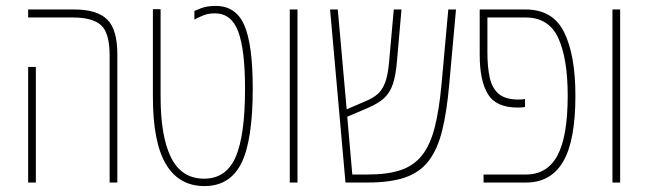

<svg xmlns="http://www.w3.org/2000/svg" viewBox="-20 -616 2188 648"><path d="M350 0V-428Q350 -505 321 -531Q292 -557 226 -557H75V-584H231Q307 -584 341.5 -550.5Q376 -517 376 -433V0ZM75 0V-390H101V0Z M670 12Q584 12 540 -62Q496 -136 496 -289V-585H522V-289Q522 -155 557.5 -84Q593 -13 669 -13Q743 -13 775 -85.5Q807 -158 807 -316Q807 -448 784 -509.5Q761 -571 705 -571Q682 -571 663.5 -563Q645 -555 636 -550V-579Q638 -580 658 -588Q678 -596 708 -596Q776 -596 804.5 -531Q833 -466 833 -317Q833 -142 794.5 -65Q756 12 670 12Z M958 0V-584H984V0Z M1146 0 1094 -584H1120L1150 -247L1215 -275Q1239 -285 1254.5 -298.5Q1270 -312 1279.5 -336.5Q1289 -361 1293 -405L1309 -584H1335L1320 -412Q1316 -362 1306 -332.5Q1296 -303 1276.5 -285Q1257 -267 1222 -252L1152 -222L1169 -27H1221Q1288 -27 1332.5 -42Q1377 -57 1404.5 -92Q1432 -127 1447 -185.5Q1462 -244 1470 -330L1493 -584H1519L1496 -330Q1488 -239 1472.5 -176Q1457 -113 1427.5 -74Q1398 -35 1348.5 -17.5Q1299 0 1221 0Z M1612 0V-27H1755Q1827 -27 1861.5 -91.5Q1896 -156 1896 -293Q1896 -419 1864 -488Q1832 -557 1754 -557H1625V-439Q1625 -389 1633 -353.5Q1641 -318 1663.5 -299Q1686 -280 1730 -280Q1738 -280 1743 -280.5Q1748 -281 1752 -282V-255Q1748 -254 1742 -253.5Q1736 -253 1727 -253Q1654 -253 1626.5 -298.5Q1599 -344 1599 -431V-584H1754Q1846 -584 1884 -507Q1922 -430 1922 -293Q1922 -141 1880.5 -70.5Q1839 0 1756 0Z M2047 0V-584H2073V0Z"/></svg>

Font: Noto Sans Hebrew ExtraCondensed Thin
Style: Regular
Weight: 100
Width: 2
Designer: Monotype Design Team
Foundry: Monotype Imaging Inc.
Version: Version 2.004; ttfautohint (v1.8.4.7-5d5b)